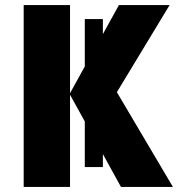

<svg xmlns="http://www.w3.org/2000/svg" viewBox="-20 -734 724 754"><path d="M384 -78H313V-257L255 -362V0H73V-714H255V-368L313 -473V-659H384V-600L447 -714H646L439 -372L659 0H455L384 -129Z"/></svg>

Font: Noto Sans Disp ExtBd
Style: Regular
Weight: 800
Designer: Monotype Design Team
Foundry: Monotype Imaging Inc.
Version: Version 2.000;GOOG;noto-source:20170915:90ef993387c0; ttfaut